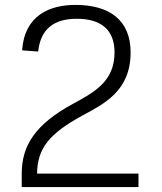

<svg xmlns="http://www.w3.org/2000/svg" viewBox="-20 -762 660 782"><path d="M287.5 -742C183.5 -742 80 -700.5 70 -557L135.5 -552C145.5 -646.5 202 -685.5 293 -685.5C389 -685.5 446.5 -643 446.5 -548.5C446.5 -431 366 -387.5 276 -338.5C124.5 -256 68.5 -169.5 68.5 -55V0H544V-55H131C132 -158 181.5 -218 314 -290.5C401 -338 512 -389.5 512 -548.5C512 -682 423.5 -742 287.5 -742Z"/></svg>

Font: Monaspace Neon ExtraLight
Style: Regular
Weight: 200
Designer: Riley Cran & the Lettermatic Team
Foundry: Lettermatic
Version: Version 1.200 (Monaspace Neon)